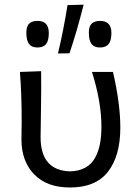

<svg xmlns="http://www.w3.org/2000/svg" viewBox="-20 -812 603 843"><path d="M285.2 -578.1 234.4 -577.1Q258.3 -675.8 276.4 -789.6L347.2 -791.5Q318.4 -676.8 285.2 -578.1ZM144.5 -603.5Q119.1 -603.5 107.4 -618.9Q95.7 -634.3 95.7 -668.9Q95.7 -695.8 107.7 -708Q119.6 -720.2 145.5 -720.2Q194.3 -720.2 194.3 -667Q194.3 -633.8 182.4 -618.7Q170.4 -603.5 144.5 -603.5ZM418.9 -603.5Q393.6 -603.5 381.8 -618.9Q370.1 -634.3 370.1 -668.9Q370.1 -695.8 382.1 -708Q394 -720.2 419.9 -720.2Q469.2 -720.2 469.2 -667Q469.2 -633.8 457 -618.7Q444.8 -603.5 418.9 -603.5ZM287.1 11.2Q186 11.2 130.1 -46.4Q74.2 -104 74.2 -199.7Q74.2 -217.3 74.7 -243.2Q75.2 -269 75.2 -279.8Q75.2 -402.3 67.4 -496.1L160.6 -499.5Q161.6 -430.2 159.9 -327.1Q158.2 -224.1 158.2 -210Q158.2 -63.5 287.6 -59.6Q327.1 -60.5 355 -76.2Q382.8 -91.8 397.7 -119.6Q412.6 -147.5 418.9 -180.4Q425.3 -213.4 425.3 -255.9Q425.3 -364.3 383.8 -496.1H476.1Q508.3 -356.4 508.3 -251.5Q508.3 -127.9 454.3 -58.3Q400.4 11.2 287.1 11.2Z"/></svg>

Font: Commissioner Flair
Style: Regular
Weight: 400
Designer: Kostas Bartsokas
Foundry: Kostas Bartsokas
Version: Version 1.000